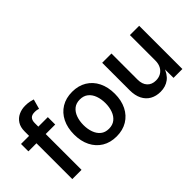

<svg xmlns="http://www.w3.org/2000/svg" viewBox="-71 -1233 1715 1715"><g transform="rotate(-45 786.0 -375.5)"><path d="M348.6 -545.9V-452.6H9.8V-545.9ZM111.8 0V-603Q111.8 -655.8 134.5 -691.2Q157.2 -726.6 195.1 -744.1Q232.9 -761.7 277.8 -761.7Q310.5 -761.7 335.2 -756.3Q359.9 -751 371.6 -746.6L345.7 -653.8Q337.9 -656.7 326.2 -659.2Q314.5 -661.6 297.9 -661.6Q260.7 -661.6 244.6 -643.3Q228.5 -625 228.5 -591.3V0Z M662.1 11.2Q583.5 11.2 525.6 -23.9Q467.8 -59.1 436 -122.6Q404.3 -186 404.3 -270Q404.3 -355 436 -418.7Q467.8 -482.4 525.6 -517.6Q583.5 -552.7 662.1 -552.7Q740.2 -552.7 798.3 -517.6Q856.4 -482.4 888.2 -418.7Q919.9 -355 919.9 -270Q919.9 -186 888.2 -122.6Q856.4 -59.1 798.3 -23.9Q740.2 11.2 662.1 11.2ZM662.1 -85.9Q709 -85.9 740 -110.8Q771 -135.7 786.1 -177.7Q801.3 -219.7 801.3 -270.5Q801.3 -321.3 786.1 -363.5Q771 -405.8 740 -430.7Q709 -455.6 662.1 -455.6Q614.7 -455.6 584.2 -430.7Q553.7 -405.8 538.6 -363.8Q523.4 -321.8 523.4 -270.5Q523.4 -219.7 538.6 -177.7Q553.7 -135.7 584.2 -110.8Q614.7 -85.9 662.1 -85.9Z M1221.7 6.8Q1166 6.8 1123.8 -16.8Q1081.5 -40.5 1058.3 -86.7Q1035.2 -132.8 1035.2 -198.7V-545.9H1152.3V-215.3Q1152.3 -158.7 1182.1 -126.2Q1211.9 -93.8 1263.7 -93.8Q1298.8 -93.8 1326.2 -109.1Q1353.5 -124.5 1369.4 -153.8Q1385.3 -183.1 1385.3 -224.1V-545.9H1502.4V0H1390.6L1389.6 -134.3H1399.9Q1376.5 -61.5 1331.1 -27.3Q1285.6 6.8 1221.7 6.8Z"/></g></svg>

Font: Inter Cardless
Style: Medium
Weight: 500
Designer: Rasmus Andersson
Foundry: rsms
Version: Version 4.001;git-9221beed3